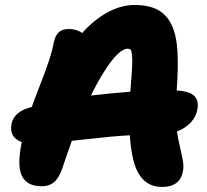

<svg xmlns="http://www.w3.org/2000/svg" viewBox="-20 -763 820 762"><path d="M623 -21Q555.7 -21 524.9 -84Q502 -128.9 495.1 -226.1Q457.5 -224.1 419.2 -220.5Q380.9 -216.8 329.8 -211.2Q278.8 -205.6 265.1 -204.1Q240.7 -135.7 228 -97.2Q214.8 -57.6 195.3 -40.8Q175.8 -23.9 146 -23.9Q87.9 -23.9 67.6 -63.2Q47.4 -102.5 64.9 -191.9Q65.4 -192.9 65.9 -195.6Q66.4 -198.2 66.9 -199.2Q15.1 -216.8 25.9 -272Q35.2 -318.8 100.1 -336.9Q101.1 -336.9 103 -337.4Q105 -337.9 106 -337.9Q117.7 -371.6 138.4 -424.3Q159.2 -477.1 172.6 -516.6Q186 -556.2 192.9 -591.8Q198.7 -621.6 212.9 -634.8Q227.1 -647.9 252.9 -647.9Q284.7 -647.9 306.2 -631.8Q352.1 -684.1 406.2 -713.6Q460.4 -743.2 514.2 -743.2Q570.8 -743.2 606.4 -723.9Q642.1 -704.6 661.4 -663.6Q680.7 -622.6 684.3 -558.3Q688 -494.1 681.2 -403.8Q733.4 -400.9 751.7 -381.6Q770 -362.3 763.2 -328.1Q758.3 -299.3 736.6 -276.4Q714.8 -253.4 682.1 -241.2Q686.5 -212.4 694.8 -177.5Q703.1 -142.6 706.3 -121.3Q709.5 -100.1 706.1 -83Q694.3 -21 623 -21ZM486.8 -569.8Q460.9 -569.8 422.6 -521Q384.3 -472.2 340.8 -383.8Q423.8 -393.6 497.1 -398.9Q502.4 -460 504.2 -494.4Q505.9 -528.8 503.9 -545.4Q502 -562 498.3 -565.9Q494.6 -569.8 486.8 -569.8Z"/></svg>

Font: Shantell Sans Bouncy
Style: Italic
Weight: 800
Italic angle: -11.31°
Designer: Stephen Nixon, Anya Danilova, Shantell Martin
Foundry: Arrow Type
Version: Version 1.006;[9816181b4]